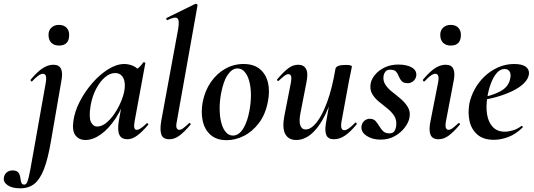

<svg xmlns="http://www.w3.org/2000/svg" viewBox="-131 -746 2895 1041"><path d="M-21 275Q-66 275 -90 258Q-114 241 -110 218Q-107 198 -93.5 188Q-80 178 -64 178Q-40 178 -31.5 189.5Q-23 201 -21 216.5Q-19 232 -15.5 243.5Q-12 255 1 255Q11 255 17.5 239Q24 223 32.5 178Q41 133 56 47L117 -297Q126 -346 102 -346Q81 -346 44 -306Q41 -302 37 -306.5Q33 -311 36 -315Q72 -358 101 -376.5Q130 -395 158 -395Q190 -395 200 -372.5Q210 -350 202 -309L145 21Q129 115 107.5 170.5Q86 226 55.5 250.5Q25 275 -21 275ZM189 -499Q163 -499 147.5 -514Q132 -529 132 -557Q132 -581 147.5 -596Q163 -611 189 -611Q215 -611 229.5 -596Q244 -581 244 -557Q244 -499 189 -499Z M332 13Q298 13 278.5 -11.5Q259 -36 267 -91Q274 -142 301.5 -195.5Q329 -249 369.5 -295.5Q410 -342 455.5 -370.5Q501 -399 543 -399Q563 -399 584 -391.5Q605 -384 620.5 -367.5Q636 -351 638 -324L578 -357Q595 -359 613.5 -373Q632 -387 645 -407Q647 -410 652.5 -408Q658 -406 657 -404L599 -89Q590 -42 610 -42Q620 -42 634 -51.5Q648 -61 664 -77Q667 -80 671 -76Q675 -72 672 -69Q641 -32 613.5 -11.5Q586 9 560 9Q528 9 516.5 -14.5Q505 -38 513 -89L538 -229L559 -246Q535 -164 497 -106Q459 -48 416 -17.5Q373 13 332 13ZM396 -60Q420 -60 444 -79Q468 -98 488.5 -128Q509 -158 523.5 -191.5Q538 -225 543 -253Q551 -298 537 -324Q523 -350 493 -350Q465 -350 438 -327Q411 -304 390 -264Q369 -224 360 -172Q350 -109 362 -84.5Q374 -60 396 -60Z M787 9Q753 9 744 -16Q735 -41 743 -89L835 -589Q843 -637 830.5 -647Q818 -657 777 -637Q773 -636 771 -642Q769 -648 773 -649L928 -725Q933 -727 937 -723Q941 -719 940 -717L828 -89Q822 -61 827 -51.5Q832 -42 840 -42Q851 -42 864 -52Q877 -62 893 -77Q897 -81 901 -77Q905 -73 901 -69Q870 -32 843 -11.5Q816 9 787 9Z M1098 14Q1043 14 1010.5 -15Q978 -44 968 -91Q958 -138 968 -193Q980 -254 1012 -300.5Q1044 -347 1090 -373Q1136 -399 1189 -399Q1245 -399 1278 -371.5Q1311 -344 1322 -297.5Q1333 -251 1321 -193Q1308 -125 1272.5 -78.5Q1237 -32 1191 -9Q1145 14 1098 14ZM1132 -11Q1164 -11 1187.5 -48.5Q1211 -86 1222 -149Q1230 -194 1229.5 -234.5Q1229 -275 1220 -307Q1211 -339 1195 -357Q1179 -375 1156 -375Q1128 -375 1104 -341Q1080 -307 1067 -236Q1059 -191 1060 -150Q1061 -109 1069.5 -78Q1078 -47 1094 -29Q1110 -11 1132 -11Z M1475 13Q1433 13 1415.5 -19.5Q1398 -52 1411 -119L1446 -297Q1451 -326 1446.5 -335Q1442 -344 1433 -344Q1423 -344 1410 -334Q1397 -324 1381 -309Q1377 -305 1373 -309Q1369 -313 1373 -317Q1405 -355 1431 -375Q1457 -395 1486 -395Q1516 -395 1528.5 -372Q1541 -349 1530 -297L1499 -138Q1489 -90 1497 -67Q1505 -44 1526 -44Q1555 -44 1585.5 -82Q1616 -120 1643 -193.5Q1670 -267 1688 -374L1706 -373Q1687 -255 1652 -168Q1617 -81 1572 -34Q1527 13 1475 13ZM1680 9Q1648 9 1638.5 -13.5Q1629 -36 1636 -77L1688 -374Q1693 -394 1744 -394Q1764 -394 1770.5 -391Q1777 -388 1777 -386Q1777 -382 1772 -360Q1767 -338 1762 -312L1721 -89Q1712 -40 1736 -40Q1746 -40 1760.5 -50Q1775 -60 1794 -80Q1797 -84 1801 -79.5Q1805 -75 1802 -71Q1766 -28 1737.5 -9.5Q1709 9 1680 9Z M1932 11Q1887 11 1856 -10Q1825 -31 1829 -61Q1832 -81 1845 -91.5Q1858 -102 1874 -102Q1894 -102 1905 -90Q1916 -78 1925 -62.5Q1934 -47 1946 -35Q1958 -23 1980 -23Q1998 -23 2006 -33Q2014 -43 2017 -63Q2021 -95 2006.5 -117.5Q1992 -140 1968.5 -158.5Q1945 -177 1922 -196Q1899 -215 1886 -238.5Q1873 -262 1879 -295Q1884 -319 1904 -342.5Q1924 -366 1956 -381Q1988 -396 2028 -396Q2075 -396 2102 -380Q2129 -364 2126 -336Q2123 -316 2109 -305.5Q2095 -295 2081 -295Q2057 -295 2047 -306Q2037 -317 2031.5 -331.5Q2026 -346 2017 -357Q2008 -368 1985 -368Q1967 -368 1959 -358Q1951 -348 1949 -337Q1944 -309 1958.5 -287Q1973 -265 1997 -246.5Q2021 -228 2044 -208Q2067 -188 2081 -164Q2095 -140 2089 -108Q2085 -83 2064 -55Q2043 -27 2009.5 -8Q1976 11 1932 11Z M2246 9Q2213 9 2203 -16Q2193 -41 2203 -89L2244 -297Q2254 -346 2229 -346Q2219 -346 2204.5 -336Q2190 -326 2172 -306Q2168 -302 2164 -306.5Q2160 -311 2163 -315Q2199 -358 2228 -376.5Q2257 -395 2285 -395Q2317 -395 2327 -372.5Q2337 -350 2329 -309L2287 -89Q2282 -61 2287 -51.5Q2292 -42 2300 -42Q2311 -42 2324 -52Q2337 -62 2353 -77Q2357 -81 2361 -77Q2365 -73 2361 -69Q2330 -32 2303 -11.5Q2276 9 2246 9ZM2313 -499Q2287 -499 2271.5 -514Q2256 -529 2256 -557Q2256 -581 2271.5 -596Q2287 -611 2313 -611Q2339 -611 2353.5 -596Q2368 -581 2368 -557Q2368 -499 2313 -499Z M2547 12Q2489 12 2456.5 -17Q2424 -46 2414.5 -91Q2405 -136 2414 -185Q2422 -224 2443 -262.5Q2464 -301 2496 -331.5Q2528 -362 2569 -380.5Q2610 -399 2657 -399Q2698 -399 2718.5 -385Q2739 -371 2737 -345Q2734 -319 2710 -295Q2686 -271 2646.5 -252Q2607 -233 2558.5 -219.5Q2510 -206 2460 -201L2462 -214Q2533 -225 2581 -250.5Q2629 -276 2636 -324Q2640 -346 2631.5 -359Q2623 -372 2605 -372Q2582 -372 2563.5 -351.5Q2545 -331 2531.5 -296Q2518 -261 2511 -218Q2503 -167 2510 -125Q2517 -83 2541 -57.5Q2565 -32 2606 -32Q2625 -32 2649.5 -39Q2674 -46 2696 -63Q2698 -65 2701.5 -61Q2705 -57 2703 -55Q2665 -18 2624.5 -3Q2584 12 2547 12Z"/></svg>

Font: Cormorant Garamond Light
Style: Bold Italic
Weight: 700
Italic angle: -10°
Version: Version 4.001